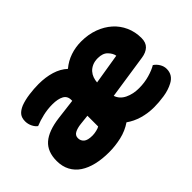

<svg xmlns="http://www.w3.org/2000/svg" viewBox="-89 -748 1011 1011"><g transform="rotate(-45 416.5 -242.5)"><path d="M592 16Q546 16 505 4Q464 -8 432 -31Q394 -5 348 5.5Q302 16 256 16Q205 16 163 6Q121 -4 91 -24Q61 -44 44.5 -75Q28 -106 28 -147Q28 -216 69 -252Q110 -288 196 -299L310 -313V-320Q310 -349 286.5 -361.5Q263 -374 223 -374Q187 -374 152.5 -366Q118 -358 89 -346Q76 -355 67 -373.5Q58 -392 58 -412Q58 -438 70.5 -453.5Q83 -469 109 -480Q138 -491 175.5 -496Q213 -501 247 -501Q299 -501 341.5 -488Q384 -475 413 -448Q445 -475 483.5 -488Q522 -501 564 -501Q617 -501 660.5 -485Q704 -469 735.5 -441Q767 -413 784.5 -374Q802 -335 802 -289Q802 -255 783 -237Q764 -219 730 -214L483 -177Q494 -144 528 -127.5Q562 -111 606 -111Q647 -111 683.5 -121.5Q720 -132 743 -146Q759 -136 770 -118Q781 -100 781 -80Q781 -35 739 -13Q707 4 667 10Q627 16 592 16ZM564 -377Q540 -377 522.5 -369Q505 -361 494 -348.5Q483 -336 477.5 -320.5Q472 -305 471 -289L642 -317Q639 -337 620 -357Q601 -377 564 -377ZM256 -108Q270 -108 287 -112Q304 -116 311 -121V-201L256 -195Q228 -192 210 -182.5Q192 -173 192 -153Q192 -133 206.5 -120.5Q221 -108 256 -108Z"/></g></svg>

Font: Baloo Tammudu
Style: Regular
Weight: 400
Designer: Omkar Shende and Ek Type
Foundry: Ek Type
Version: Version 1.443;PS 1.000;hotconv 16.6.51;makeotf.lib2.5.65220;